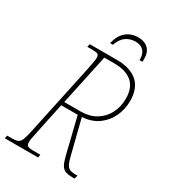

<svg xmlns="http://www.w3.org/2000/svg" viewBox="-230 -997 987 1106"><g transform="rotate(30 264.0 -444.0)"><path d="M-14 -20H19Q45 -20 57.5 -26Q70 -32 77.5 -49.5Q85 -67 94 -108L197 -591Q209 -649 209 -664Q209 -683 200 -688.5Q191 -694 159 -694H130L135 -714H316Q404 -714 452 -672.5Q500 -631 500 -546Q500 -494 478.5 -445.5Q457 -397 413 -364.5Q369 -332 305 -328L364 -93Q375 -50 389 -36.5Q403 -23 435 -23H452L446 0H430Q400 0 383.5 -7Q367 -14 356.5 -32Q346 -50 337 -86L278 -327H168L122 -108Q113 -69 113 -51Q113 -32 123 -26Q133 -20 159 -20H207L203 0H-18ZM284 -352Q341 -352 383.5 -377.5Q426 -403 449 -447.5Q472 -492 472 -546Q472 -618 431 -653.5Q390 -689 312 -689H246L174 -352ZM358 -888Q401 -888 425 -864.5Q449 -841 449 -796Q449 -784 448 -778H429Q430 -819 410.5 -839Q391 -859 357 -859Q321 -859 293.5 -839.5Q266 -820 252 -778H233Q246 -833 278.5 -860.5Q311 -888 358 -888Z"/></g></svg>

Font: Noto Serif NarrowThin
Style: Italic
Weight: 250
Width: 4
Italic angle: -12°
Designer: Monotype Design Team
Foundry: Monotype Imaging Inc.
Version: Version 1.001